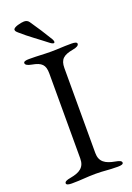

<svg xmlns="http://www.w3.org/2000/svg" viewBox="-160 -896 659 960"><g transform="rotate(-20 170.0 -416.5)"><path d="M202 -685C206 -685 208 -688 208 -691C208 -695 206 -701 203 -706C179 -746 153 -786 126 -825C119 -835 110 -838 99 -838C85 -838 41 -829 41 -815C41 -808 45 -804 54 -796C93 -761 145 -725 184 -694C193 -687 199 -685 202 -685ZM48 5C102 5 126 0 176 0C222 0 239 5 293 5C310 5 322 2 322 -6C322 -15 312 -20 289 -24C239 -33 210 -51 210 -98V-550C210 -597 231 -613 281 -622C304 -626 314 -633 314 -642C314 -650 302 -653 285 -653C231 -653 219 -650 176 -650C130 -650 113 -653 59 -653C42 -653 30 -650 30 -642C30 -633 40 -626 63 -622C113 -613 130 -597 130 -550V-98C130 -51 102 -33 52 -24C29 -20 19 -15 19 -6C19 2 31 5 48 5Z"/></g></svg>

Font: Garamond-Math
Style: Regular
Weight: 400
Version: Version 2019-08-16